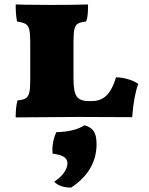

<svg xmlns="http://www.w3.org/2000/svg" viewBox="-20 -522 667 857"><path d="M498 -177Q529 -176 556.5 -167Q584 -158 597 -147Q577 -93 570 1L330 0L50 2Q50 -45 58 -74Q83 -76 94.5 -83Q106 -90 110.5 -108Q115 -126 115 -164V-333Q115 -373 110.5 -390.5Q106 -408 94.5 -415Q83 -422 56 -426Q50 -456 50 -502Q76 -502 88 -501L211 -500Q301 -500 373 -502Q373 -476 371.5 -458Q370 -440 364 -426Q338 -423 327 -416Q316 -409 312 -391.5Q308 -374 308 -334V-171Q308 -113 322 -92Q336 -71 374 -71H391Q431 -71 456.5 -97Q482 -123 498 -177ZM411 121Q411 240 298 315Q276 316 255.5 309.5Q235 303 222 289Q252 269 266.5 247.5Q281 226 281 207Q281 188 265 178Q249 168 215 164Q214 158 214 145Q214 107 231 68Q313 66 357 37Q386 45 398.5 64Q411 83 411 121Z"/></svg>

Font: Vollkorn SC Black
Style: Regular
Weight: 900
Designer: Friedrich Althausen
Foundry: Friedrich Althausen
Version: Version 4.015